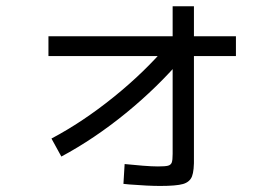

<svg xmlns="http://www.w3.org/2000/svg" viewBox="-20 -618 904 625"><path d="M526.4 -472.7 576.2 -431.6Q493.2 -334 390.1 -250Q287.1 -166 179.7 -108.4L147.5 -167Q249 -220.7 349.6 -301.8Q450.2 -382.8 526.4 -472.7ZM400.4 -17.6 381.8 -19.5 385.7 -84Q415 -81.1 444.8 -78.6Q474.6 -76.2 494.1 -76.2Q517.6 -76.2 526.9 -78.6Q536.1 -81.1 539.1 -88.9Q542 -96.7 542 -117.2V-597.7H611.3V-107.4Q612.3 -62.5 605 -43.9Q597.7 -25.4 575.7 -19Q553.7 -12.7 501 -12.7Q462.9 -12.7 400.4 -17.6ZM137.7 -500H748V-435.5H137.7Z"/></svg>

Font: Pretendard GOV Variable
Style: Regular
Weight: 400
Designer: Base glyphs from Inter by Rasmus Andersson; Hangul glyphs from Noto Sans CJK(Source Han Sans) by Jang Soo-young and Kang
Foundry: Kil Hyung-jin
Version: Version 1.307;Glyphs 3.2 (3192)